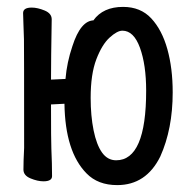

<svg xmlns="http://www.w3.org/2000/svg" viewBox="-20 -512 540 557"><path d="M320 25Q264 25 231 -9Q169 -72 167 -211L128 -209Q128 -102 129 -81Q131 -36 131 -1Q131 14 106 14Q89 14 68.5 5.5Q48 -3 48 -20Q48 -45 50 -83Q50 -377 49.5 -398Q49 -419 48 -441.5Q47 -464 47 -474Q47 -490 72 -490Q89 -490 109.5 -481.5Q130 -473 130 -456Q128 -338 128 -281L170 -283Q174 -331 190 -378Q214 -453 253 -453H251Q279 -492 337 -492Q388 -492 419 -458.5Q450 -425 465.5 -369.5Q481 -314 481 -244Q481 -138 445 -58Q404 25 320 25ZM317 -47Q404 -47 404 -249Q404 -324 386 -373.5Q368 -423 335 -423Q320 -423 298 -403Q276 -383 259.5 -340Q243 -297 243 -228Q243 -176 251.5 -134Q260 -92 276 -69.5Q292 -47 317 -47Z"/></svg>

Font: LXGW WenKai Mono TC
Style: Bold
Weight: 700
Designer: LXGW / Fontworks Inc.
Foundry: LXGW / Fontworks Inc.
Version: Version 1.330